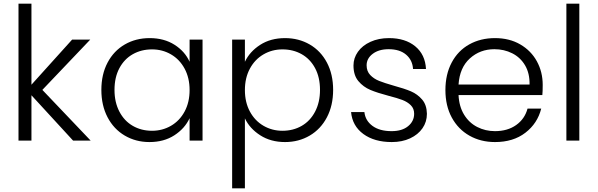

<svg xmlns="http://www.w3.org/2000/svg" viewBox="-20 -760 3231 1038"><path d="M375 0 150 -245V0H80V-740H150V-302L370 -546H468L209 -274L470 0Z M789 -554Q867 -554 923.5 -518Q980 -482 1005 -426V-546H1075V0H1005V-121Q979 -65 922.5 -28.5Q866 8 788 8Q714 8 654.5 -27Q595 -62 561.5 -126Q528 -190 528 -274Q528 -358 561.5 -421.5Q595 -485 654.5 -519.5Q714 -554 789 -554ZM802 -493Q744 -493 698 -467Q652 -441 625.5 -391.5Q599 -342 599 -274Q599 -207 625.5 -156.5Q652 -106 698 -79.5Q744 -53 802 -53Q858 -53 904.5 -80Q951 -107 978 -157Q1005 -207 1005 -273Q1005 -339 978 -389Q951 -439 904.5 -466Q858 -493 802 -493Z M1304 -426Q1330 -481 1386.5 -517.5Q1443 -554 1521 -554Q1595 -554 1654.5 -519.5Q1714 -485 1747.5 -421.5Q1781 -358 1781 -274Q1781 -190 1747.5 -126Q1714 -62 1654.5 -27Q1595 8 1521 8Q1444 8 1387 -28.5Q1330 -65 1304 -120V258H1235V-546H1304ZM1507 -493Q1451 -493 1404.5 -466Q1358 -439 1331 -389Q1304 -339 1304 -273Q1304 -207 1331 -157Q1358 -107 1404.5 -80Q1451 -53 1507 -53Q1565 -53 1611 -79.5Q1657 -106 1683.5 -156.5Q1710 -207 1710 -274Q1710 -342 1683.5 -391.5Q1657 -441 1611 -467Q1565 -493 1507 -493Z M1878 -154H1950Q1955 -108 1993.5 -79.5Q2032 -51 2097 -51Q2154 -51 2186.5 -78Q2219 -105 2219 -145Q2219 -173 2201 -191Q2183 -209 2155.5 -219.5Q2128 -230 2081 -242Q2020 -258 1982 -274Q1944 -290 1917.5 -321.5Q1891 -353 1891 -406Q1891 -446 1915 -480Q1939 -514 1983 -534Q2027 -554 2083 -554Q2171 -554 2225 -509.5Q2279 -465 2283 -387H2213Q2210 -435 2175.5 -464.5Q2141 -494 2081 -494Q2028 -494 1995 -469Q1962 -444 1962 -407Q1962 -375 1981.5 -354.5Q2001 -334 2030 -322.5Q2059 -311 2108 -297Q2167 -281 2202 -266Q2237 -251 2262 -222Q2287 -193 2288 -145Q2288 -101 2264 -66.5Q2240 -32 2197 -12Q2154 8 2098 8Q2004 8 1944.5 -35.5Q1885 -79 1878 -154Z M2912 -246H2459Q2462 -184 2489 -140Q2516 -96 2560 -73.5Q2604 -51 2656 -51Q2724 -51 2770.5 -84Q2817 -117 2832 -173H2906Q2886 -93 2820.5 -42.5Q2755 8 2656 8Q2579 8 2518 -26.5Q2457 -61 2422.5 -124.5Q2388 -188 2388 -273Q2388 -358 2422 -422Q2456 -486 2517 -520Q2578 -554 2656 -554Q2734 -554 2792.5 -520Q2851 -486 2882.5 -428.5Q2914 -371 2914 -301Q2914 -265 2912 -246ZM2843 -303Q2844 -364 2818.5 -407Q2793 -450 2749 -472Q2705 -494 2653 -494Q2575 -494 2520 -444Q2465 -394 2459 -303Z M3112 -740V0H3042V-740Z"/></svg>

Font: Poppins-Tabular Light
Style: Regular
Weight: 300
Designer: Ninad Kale (Devanagari), Jonny Pinhorn (Latin)
Foundry: Indian Type Foundry
Version: Version 4.004